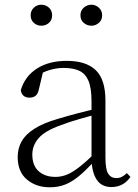

<svg xmlns="http://www.w3.org/2000/svg" viewBox="-20 -780 586 814"><path d="M191 14Q133 14 94 -19Q55 -52 55 -114Q55 -151 71.5 -180.5Q88 -210 125.5 -234Q163 -258 225 -276Q268 -289 312.5 -300.5Q357 -312 397 -321V-297Q357 -287 315.5 -275Q274 -263 237 -249Q170 -225 143.5 -194Q117 -163 117 -125Q117 -78 144 -54Q171 -30 215 -30Q240 -30 263.5 -39.5Q287 -49 316.5 -72Q346 -95 386 -134L392 -89H373Q341 -55 313 -32Q285 -9 256 2.5Q227 14 191 14ZM453 13Q411 13 390.5 -17.5Q370 -48 368 -102V-106V-350Q368 -407 355 -437.5Q342 -468 316 -480Q290 -492 250 -492Q220 -492 190 -483Q160 -474 128 -454L164 -482L145 -402Q141 -382 131 -374Q121 -366 105 -366Q74 -366 68 -397Q85 -456 136 -489Q187 -522 263 -522Q345 -522 386 -482.5Q427 -443 427 -354V-113Q427 -61 439 -43Q451 -25 473 -25Q486 -25 496 -30Q506 -35 518 -46L533 -30Q518 -8 497.5 2.5Q477 13 453 13ZM155 -671Q137 -671 123.5 -683Q110 -695 110 -715Q110 -735 123.5 -747.5Q137 -760 155 -760Q174 -760 187.5 -747.5Q201 -735 201 -715Q201 -695 187.5 -683Q174 -671 155 -671ZM368 -671Q349 -671 335 -683Q321 -695 321 -715Q321 -735 335 -747.5Q349 -760 368 -760Q385 -760 399 -747.5Q413 -735 413 -715Q413 -695 399 -683Q385 -671 368 -671Z"/></svg>

Font: Early Summer Mincho VF
Style: Regular
Weight: 250
Designer: GuiWonder
Version: Version 1.002